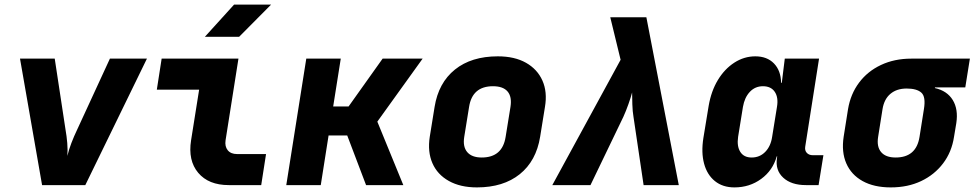

<svg xmlns="http://www.w3.org/2000/svg" viewBox="-20 -805 4240 835"><path d="M163 0 67 -550H218L265 -241Q270 -213 272.5 -183Q275 -153 273 -127Q279 -153 290.5 -183Q302 -213 315 -240L458 -550H619L351 0Z M975 0Q887 0 842 -53.5Q797 -107 811 -195L846 -415H662L683 -550H1017L961 -195Q957 -168 970.5 -151.5Q984 -135 1011 -135H1137L1116 0ZM871 -645 998 -785H1159L1020 -645Z M1225 0 1312 -550H1462L1429 -342H1496L1644 -550H1818L1621 -276L1734 0H1572L1490 -216H1409L1375 0Z M2054 10Q1982 10 1932 -18Q1882 -46 1860.5 -95.5Q1839 -145 1849 -210L1870 -340Q1887 -445 1958.5 -502.5Q2030 -560 2145 -560Q2218 -560 2267.5 -532Q2317 -504 2339 -454.5Q2361 -405 2350 -340L2329 -210Q2312 -105 2240.5 -47.5Q2169 10 2054 10ZM2075 -120Q2165 -120 2179 -210L2200 -340Q2207 -384 2187.5 -407Q2168 -430 2124 -430Q2034 -430 2020 -340L1999 -210Q1992 -167 2012 -143.5Q2032 -120 2075 -120Z M2382 0 2679 -545 2634 -730H2791L2932 0H2779L2735 -297Q2731 -320 2730 -351.5Q2729 -383 2729 -403Q2724 -383 2713 -352Q2702 -321 2691 -297L2548 0Z M3174 10Q3123 10 3089 -17.5Q3055 -45 3042 -93.5Q3029 -142 3039 -205L3062 -345Q3073 -409 3102 -457Q3131 -505 3173.5 -532.5Q3216 -560 3265 -560Q3316 -560 3346 -529Q3376 -498 3377 -445H3380L3393 -550H3542L3482 -168Q3479 -151 3488.5 -140.5Q3498 -130 3515 -130H3561L3540 0H3485Q3421 0 3386 -32.5Q3351 -65 3359 -117L3360 -125H3358Q3341 -64 3290.5 -27Q3240 10 3174 10ZM3249 -120Q3284 -120 3308 -144.5Q3332 -169 3338 -210L3359 -340Q3366 -381 3349.5 -405.5Q3333 -430 3298 -430Q3264 -430 3241 -405.5Q3218 -381 3211 -340L3190 -210Q3184 -169 3199.5 -144.5Q3215 -120 3249 -120Z M3854 10Q3781 10 3731.5 -17.5Q3682 -45 3660.5 -94.5Q3639 -144 3649 -210L3668 -330Q3679 -396 3716 -445.5Q3753 -495 3811.5 -522.5Q3870 -550 3943 -550H4198L4178 -425H4046V-422Q4099 -410 4123.5 -370Q4148 -330 4139 -270L4129 -210Q4119 -144 4081.5 -94.5Q4044 -45 3986 -17.5Q3928 10 3854 10ZM3875 -120Q3965 -120 3979 -210L3998 -330Q4007 -384 3987 -402Q3967 -420 3923 -420Q3880 -420 3852.5 -397Q3825 -374 3818 -330L3799 -210Q3792 -167 3812 -143.5Q3832 -120 3875 -120Z"/></svg>

Font: JetBrains Mono ExtraBold
Style: Italic
Weight: 800
Italic angle: -9°
Monospace: yes
Designer: Philipp Nurullin, Konstantin Bulenkov
Foundry: JetBrains
Version: Version 2.305; ttfautohint (v1.8.4.7-5d5b)